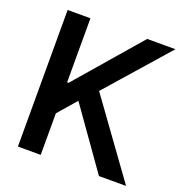

<svg xmlns="http://www.w3.org/2000/svg" viewBox="-130 -845 920 961"><g transform="rotate(20 330.0 -364.0)"><path d="M68.4 0V-727.5H189.9V-386.2H197.3L492.2 -727.5H642.6L355 -400.4L644.5 0H500L274.4 -318.8L189.9 -221.2V0Z"/></g></svg>

Font: Inter Cardless Tabular Medium
Style: Regular
Weight: 500
Designer: Rasmus Andersson
Foundry: rsms
Version: Version 4.000;git-4fc901f